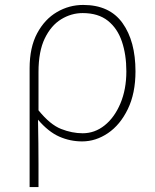

<svg xmlns="http://www.w3.org/2000/svg" viewBox="-20 -560 628 778"><path d="M100 198V-283Q100 -368 130.5 -425Q161 -482 210.5 -511Q260 -540 317 -540Q424 -540 476.5 -466.5Q529 -393 529 -271Q529 -182 498 -118Q467 -54 417.5 -20.5Q368 13 313 13Q264 13 220 -6.5Q176 -26 134 -75Q135 -22 135.5 19.5Q136 61 136 103Q136 145 136 198ZM315 -20Q364 -20 404 -52Q444 -84 468 -141Q492 -198 492 -271Q492 -338 474 -391.5Q456 -445 417 -476Q378 -507 315 -507Q269 -507 228 -482Q187 -457 161.5 -404.5Q136 -352 136 -268V-113Q183 -55 227.5 -37.5Q272 -20 315 -20Z"/></svg>

Font: Noto Sans JP
Style: Regular
Weight: 100
Designer: Ryoko NISHIZUKA 西塚涼子 (kana, bopomofo & ideographs); Paul D. Hunt (Latin, Greek & Cyrillic); Sandoll Communications 산돌커뮤니
Foundry: Adobe
Version: Version 2.004;hotconv 1.0.118;makeotfexe 2.5.65603